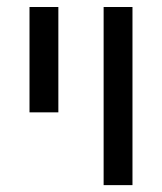

<svg xmlns="http://www.w3.org/2000/svg" viewBox="-20 -539 472 559"><path d="M365.7 -518.6V0H281.7V-518.6ZM149.9 -518.6V-211.9H65.9V-518.6Z"/></svg>

Font: Arian AMU
Style: Regular
Weight: 400
Designer: Ruben Hakobyan (Tarumian)
Foundry: Ruben Hakobyan (Tarumian)
Version: Version 4.003